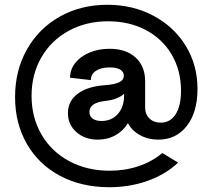

<svg xmlns="http://www.w3.org/2000/svg" viewBox="-20 -680 890 803"><path d="M43 -274Q43 -385 92.5 -473Q142 -561 230 -610.5Q318 -660 429 -660Q536 -660 622 -614Q708 -568 757 -488Q806 -408 806 -308Q806 -211 761.5 -153.5Q717 -96 642 -96Q600 -96 566 -114.5Q532 -133 515 -165Q496 -133 463 -114.5Q430 -96 389 -96Q335 -96 299.5 -127.5Q264 -159 264 -207Q264 -257 305 -288Q346 -319 422 -324Q461 -327 479.5 -336.5Q498 -346 498 -363Q498 -380 482.5 -389Q467 -398 439 -398Q403 -398 381.5 -384Q360 -370 360 -345L273 -355Q273 -389 294.5 -416.5Q316 -444 354 -460Q392 -476 438 -476Q507 -476 547 -439.5Q587 -403 587 -340V-231Q587 -202 605 -184.5Q623 -167 652 -167Q692 -167 714.5 -202Q737 -237 737 -301Q737 -385 698.5 -451Q660 -517 590.5 -554Q521 -591 432 -591Q340 -591 267 -551Q194 -511 153 -440Q112 -369 112 -279Q112 -189 153.5 -117.5Q195 -46 269.5 -6Q344 34 439 34Q503 34 559.5 15Q616 -4 659 -40L725 0Q672 50 597 76.5Q522 103 437 103Q321 103 231.5 55.5Q142 8 92.5 -78Q43 -164 43 -274ZM405 -174Q447 -174 473 -203.5Q499 -233 499 -281V-288Q473 -264 422 -258Q354 -251 354 -212Q354 -194 367.5 -184Q381 -174 405 -174Z"/></svg>

Font: MedMera Sans Semibold
Style: Regular
Weight: 600
Designer: Kasper Nordkvist
Foundry: UNCUT.wtf
Version: Version 1.300